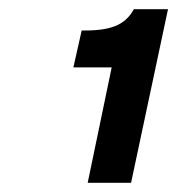

<svg xmlns="http://www.w3.org/2000/svg" viewBox="-20 -799 384 416"><path d="M170 -403 222 -653H139L157 -733Q203 -732 229.5 -742.5Q256 -753 270 -779H344L264 -403Z"/></svg>

Font: Atkinson Hyperlegible Next
Style: Bold Italic
Weight: 700
Italic angle: -12°
Designer: Elliott Scott, Megan Eiswerth, Linus Boman, Theodore Petrosky, Letters from Sweden
Foundry: Applied Design Works, Letters from Sweden
Version: Version 2.001